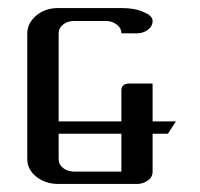

<svg xmlns="http://www.w3.org/2000/svg" viewBox="-20 -458 497 478"><path d="M47.9 -62V-375Q47.9 -399.9 69.8 -418.9Q91.8 -438 126 -438H282.2Q315.4 -438 336.9 -428.2Q359.9 -419.4 359.9 -405.8Q359.9 -392.6 348.1 -383.8Q336.4 -375 320.8 -375H282.2Q282.2 -388.2 270.5 -397Q258.8 -405.8 243.2 -405.8H165Q148.4 -405.8 137.2 -397Q126 -388.2 126 -375V-155.8H282.2V-232.9Q282.2 -250 301.8 -250H359.9V-155.8H418L397.9 -125H359.9V-30.8Q359.9 -16.6 348.1 -8.8Q336.4 0 320.8 0H126Q92.8 0 70.3 -18.1Q47.9 -36.1 47.9 -62ZM126 -62Q126 -48.3 137.2 -39.6Q148.4 -30.8 165 -30.8H282.2V-125H126Z"/></svg>

Font: Hhenum
Style: Regular
Weight: 400
Designer: T. Christopher White
Version: Version 1.0